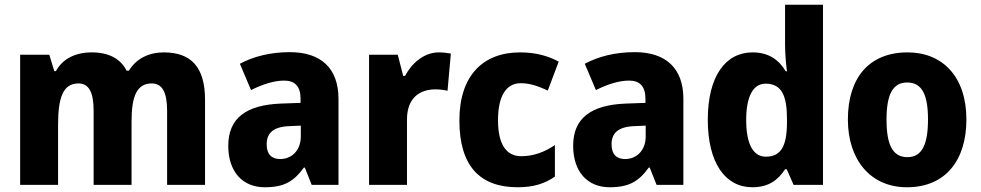

<svg xmlns="http://www.w3.org/2000/svg" viewBox="-20 -780 4138 810"><path d="M671 -559C608 -559 555 -533 524 -482H514C489 -531 441 -559 367 -559C298 -559 244 -532 216 -480H209L188 -549H65V0H225V-252C225 -367 245 -428 311 -428C355 -428 375 -391 375 -312V0H535V-268C535 -373 557 -428 620 -428C664 -428 685 -392 685 -312V0H845V-359C845 -497 786 -559 671 -559Z M1203 -560C1121 -560 1050 -542 992 -511L1039 -400C1089 -425 1137 -440 1179 -440C1224 -440 1248 -416 1248 -363V-346L1164 -343C1019 -337 943 -282 943 -165C943 -57 1002 10 1097 10C1179 10 1220 -15 1262 -73H1266L1295 0H1408V-363C1408 -493 1333 -560 1203 -560ZM1204 -248 1249 -250V-204C1249 -146 1211 -109 1162 -109C1127 -109 1105 -128 1105 -171C1105 -218 1132 -246 1204 -248Z M1831 -559C1768 -559 1716 -512 1689 -460H1681L1658 -549H1537V0H1697V-276C1697 -370 1754 -403 1817 -403C1839 -403 1856 -400 1868 -397L1882 -554C1867 -557 1847 -559 1831 -559Z M2164 10C2230 10 2278 -5 2321 -35V-168C2277 -138 2230 -121 2179 -121C2117 -121 2081 -169 2081 -273C2081 -376 2116 -429 2177 -429C2215 -429 2250 -417 2291 -398L2337 -520C2293 -544 2240 -559 2174 -559C2016 -559 1918 -459 1918 -272C1918 -77 2007 10 2164 10Z M2658 -560C2576 -560 2505 -542 2447 -511L2494 -400C2544 -425 2592 -440 2634 -440C2679 -440 2703 -416 2703 -363V-346L2619 -343C2474 -337 2398 -282 2398 -165C2398 -57 2457 10 2552 10C2634 10 2675 -15 2717 -73H2721L2750 0H2863V-363C2863 -493 2788 -560 2658 -560ZM2659 -248 2704 -250V-204C2704 -146 2666 -109 2617 -109C2582 -109 2560 -128 2560 -171C2560 -218 2587 -246 2659 -248Z M3154 10C3222 10 3262 -20 3292 -66H3299L3328 0H3452V-760H3292V-590C3292 -554 3296 -511 3300 -479H3295C3266 -528 3222 -559 3155 -559C3041 -559 2966 -459 2966 -275C2966 -92 3040 10 3154 10ZM3211 -119C3159 -119 3128 -169 3128 -274C3128 -375 3158 -427 3210 -427C3277 -427 3300 -377 3300 -280V-258C3299 -163 3274 -119 3211 -119Z M4057 -276C4057 -458 3955 -559 3809 -559C3646 -559 3557 -451 3557 -276C3557 -105 3653 10 3806 10C3971 10 4057 -106 4057 -276ZM3720 -275C3720 -381 3746 -432 3807 -432C3870 -432 3895 -380 3895 -276C3895 -171 3870 -117 3808 -117C3745 -117 3720 -171 3720 -275Z"/></svg>

Font: Noto Sans Myanmar SemiCondensed ExtraBold
Style: Regular
Weight: 800
Width: 4
Designer: Monotype Design Team
Foundry: Monotype Imaging Inc.
Version: Version 2.107